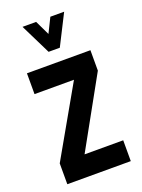

<svg xmlns="http://www.w3.org/2000/svg" viewBox="-142 -814 653 880"><g transform="rotate(-20 184.0 -374.0)"><path d="M83 -748H149.4L183.6 -676.8L218.8 -748H286.1L210.9 -599.6H156.2ZM29.3 0V-101.6L221.7 -439.5H29.3V-541H338.9V-441.4L150.4 -101.6H338.9V0Z"/></g></svg>

Font: Post No Bills Colombo
Style: Bold
Weight: 700
Designer: Kosala Senevirathne, Siva Puranthara, Lasantha Premarathna, Tharique Azeez
Foundry: Mooniak
Version: Version 1.220 ; ttfautohint (v1.6)